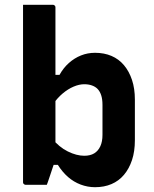

<svg xmlns="http://www.w3.org/2000/svg" viewBox="-20 -770 640 800"><path d="M175 0Q165 0 148 0Q131 0 114 0Q97 0 87 0Q84 0 81.5 -1.5Q79 -3 77.5 -5Q76 -7 76 -11Q76 -86 76 -160.5Q76 -235 76 -310Q76 -385 76 -460Q76 -535 76 -610Q76 -645 76 -680Q76 -715 76 -750Q92 -750 107 -750Q122 -750 138 -750Q154 -750 169 -750Q184 -750 200 -750Q204 -750 206 -748.5Q208 -747 209.5 -745Q211 -743 211 -739Q211 -659 211 -580Q211 -501 211 -422.5Q211 -344 211 -265Q211 -186 211 -106Q211 -106 207.5 -95Q204 -84 198.5 -68.5Q193 -53 188 -37Q183 -21 179 -10.5Q175 0 175 0ZM180 -83 196 -194Q226 -157 262.5 -139Q299 -121 331 -121Q356 -121 372.5 -131Q389 -141 398 -160.5Q407 -180 407 -208V-333Q407 -357 401.5 -373.5Q396 -390 386 -400Q377 -409 363 -414Q349 -419 331 -419Q310 -419 286.5 -409Q263 -399 240.5 -380Q218 -361 200 -334V-458H228Q244 -487 267 -507.5Q290 -528 317.5 -539Q345 -550 376 -550Q414 -550 444.5 -537Q475 -524 496.5 -498.5Q518 -473 530 -437Q542 -401 542 -355V-186Q542 -139 530 -103Q518 -67 496.5 -41.5Q475 -16 444.5 -3Q414 10 376 10Q345 10 316 -1Q287 -12 263.5 -32.5Q240 -53 221 -83Z"/></svg>

Font: Recursive
Style: Bold
Weight: 700
Version: Version 1.085